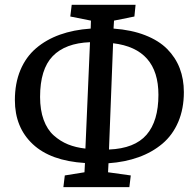

<svg xmlns="http://www.w3.org/2000/svg" viewBox="-20 -750 804 800"><path d="M334 -70.8Q190.9 -79.6 116.5 -149.4Q42 -219.2 42 -333Q42 -402.8 64.9 -457.8Q87.9 -512.7 130.1 -548.8Q172.4 -585 229.5 -605.5Q286.6 -626 357.9 -630.9L358.9 -664.1L272.9 -681.2L278.8 -730H544.9L540 -681.2L455.1 -664.1L453.1 -630.9Q527.8 -625.5 584.7 -603.3Q641.6 -581.1 676.5 -545.9Q711.4 -510.7 728.8 -465.6Q746.1 -420.4 746.1 -366.2Q746.1 -296.9 722.7 -241.9Q699.2 -187 656.5 -151.1Q613.8 -115.2 557.4 -95Q501 -74.7 432.1 -69.8L430.2 -32.2L524.9 -19L519 29.8H244.1L250 -19L332 -32.2ZM355 -574.2Q252 -570.3 199.5 -515.9Q147 -461.4 147 -346.2Q147 -291.5 161.9 -250.7Q176.8 -210 203.9 -185.8Q231 -161.6 263.4 -148.4Q295.9 -135.3 335.9 -130.9ZM640.1 -355Q640.1 -547.4 451.2 -569.8L434.1 -127Q541 -131.3 590.6 -188.5Q640.1 -245.6 640.1 -355Z"/></svg>

Font: Literata Book Medium
Style: Italic
Weight: 500
Italic angle: -3°
Designer: Latin by Veronika Burian and Jose Scaglione. Greek by Irene Vlachou. Cyrillic by Vera Evstafieva
Foundry: TypeTogether
Version: Version 1.003;PS 001.003;hotconv 1.0.88;makeotf.lib2.5.64775